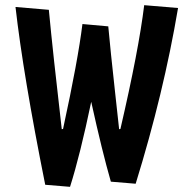

<svg xmlns="http://www.w3.org/2000/svg" viewBox="-20 -719 709 743"><path d="M299 -626 399 -617Q403 -572 409.5 -509.5Q416 -447 425.5 -360.5Q435 -274 441 -219L446 -220Q517 -526 538 -699L669 -688Q613 -357 505 -8L409 -16Q375 -134 333 -325Q290 -119 251 4L155 -4Q70 -428 40 -692L169 -681Q185 -512 219 -219L224 -220Q282 -487 299 -626Z"/></svg>

Font: Boogaloo
Style: Regular
Weight: 400
Designer: John Vargas Beltran
Foundry: John Vargas Beltran
Version: Version 1.001